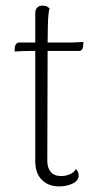

<svg xmlns="http://www.w3.org/2000/svg" viewBox="-20 -654 368 686"><path d="M191 12Q153 12 129.5 -11.5Q106 -35 106 -78V-607Q106 -620 113 -627Q120 -634 132 -634Q142 -634 148 -630.5Q154 -627 157 -624Q152 -608 151 -561.5Q150 -515 150 -428L149 -80Q149 -54 161.5 -39.5Q174 -25 199 -25Q215 -25 230 -31.5Q245 -38 251 -50Q257 -44 259 -38Q261 -32 261 -27Q261 -9 240 1.5Q219 12 191 12ZM32 -470 33 -486Q34 -493 38 -497.5Q42 -502 47 -502H218Q222 -502 230 -502Q238 -502 247.5 -502.5Q257 -503 265.5 -503.5Q274 -504 278 -504L277 -488Q276 -481 272.5 -476.5Q269 -472 263 -472H92Q82 -472 62 -471.5Q42 -471 32 -470Z"/></svg>

Font: Arima Thin ExtraLight
Style: Regular
Weight: 250
Version: Version 1.100